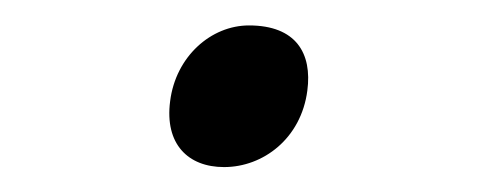

<svg xmlns="http://www.w3.org/2000/svg" viewBox="-20 -438 375 151"><path d="M113.8 -358.4C109.4 -324.7 127.9 -306.6 156.2 -306.6C187 -306.6 216.8 -329.1 221.7 -366.7C225.6 -396 212.9 -418 175.8 -418C146 -418 118.2 -393.6 113.8 -358.4Z"/></svg>

Font: Merriweather
Style: Light Italic
Weight: 300
Italic angle: -7.5°
Designer: Eben Sorkin
Foundry: Eben Sorkin
Version: Version 1.001